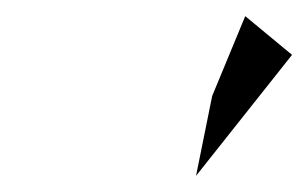

<svg xmlns="http://www.w3.org/2000/svg" viewBox="-20 -846 382 238"><path d="M223 -628 342 -778 284 -826 243 -727Z"/></svg>

Font: bitstorm
Style: ulcnobl
Weight: 400
Version: Version 0.2